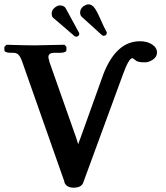

<svg xmlns="http://www.w3.org/2000/svg" viewBox="-26 -852 762 884"><path d="M226.1 -816.9Q238.3 -826.7 249 -827.1Q268.1 -827.1 275.9 -814.9L337.9 -701.2Q338.9 -700.2 338.9 -695.8Q338.9 -689.9 334 -686Q328.1 -683.1 325.2 -683.1Q320.3 -683.1 317.9 -685.1L220.2 -769Q212.4 -773.9 211.9 -789.1Q211.9 -805.7 226.1 -816.9ZM357.9 -823.2Q372.1 -832 380.9 -832Q397.9 -832 410.4 -814Q422.9 -795.9 438.5 -759.5Q454.1 -723.1 464.8 -705.1Q465.8 -704.1 465.8 -701.2Q465.8 -695.3 460.9 -689.9Q460 -689.9 457 -688.5Q454.1 -687 453.1 -687Q449.2 -687 444.8 -689L350.1 -774.9Q343.3 -781.7 342.8 -793.9Q342.8 -811 357.9 -823.2ZM450.2 -511.2Q509.3 -662.1 618.2 -662.1Q651.4 -662.1 674.1 -647.5Q696.8 -632.8 696.8 -609.9Q696.8 -590.8 678.5 -577.9Q660.2 -564.9 640.1 -564.9Q606 -564.9 597.2 -575.2Q587.4 -584 583 -584Q566.9 -584 539.1 -506.8Q442.9 -245.6 357.9 -13.2Q350.1 11.7 314 12.2Q278.8 12.2 270 -14.2H271Q206.1 -198.2 76.2 -567.9Q68.4 -589.8 59.6 -599.4Q50.8 -608.9 36.1 -608.9H23.9Q-5.9 -608.9 -5.9 -622.1V-636.2L3.9 -646Q94.7 -643.1 132.8 -643.1L271 -646L279.8 -636.2V-622.1Q279.8 -608.9 250 -608.9H224.1Q197.3 -608.9 196.8 -589.8Q196.8 -583 201.2 -570.8H200.2Q297.4 -294.9 324.2 -219.2Q324.2 -218.3 334 -188Q335.9 -192.9 339.4 -203.4Q342.8 -213.9 344.2 -215.8Z"/></svg>

Font: Linux Libertine
Style: Semibold
Weight: 600
Designer: Philipp H. Poll
Foundry: Philipp H. Poll
Version: Version 5.1.2 ; ttfautohint (v0.9)